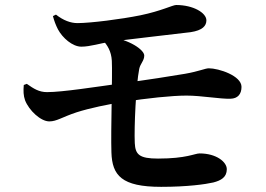

<svg xmlns="http://www.w3.org/2000/svg" viewBox="-20 -732 1040 752"><path d="M611.2 -0.2C714.1 -0.2 784.9 -10.3 815.4 -17.3C846.2 -25.2 868.3 -38.1 868.3 -69.3C868.3 -97.5 827.8 -131.1 761.8 -131.1C742.7 -131.1 710.8 -110.9 599 -110.9C525.8 -110.9 510.1 -126.5 507.9 -171.5C505 -233.6 512.5 -396.9 525.3 -462.2C529.5 -482.9 545 -494 545 -514.4C545 -536.6 487.2 -577.7 406.5 -587.8L380.8 -576.5C401 -555.3 415.8 -531.2 418 -494C420.9 -439.2 413.5 -220.8 416.4 -134.9C419.3 -44.9 456 -0.2 611.2 -0.2ZM173.1 -256.5C202.4 -256.5 223.7 -273.6 279.9 -292.1C331.3 -308.6 404.4 -323.7 461.6 -332.5C555.7 -347.4 653.6 -357.6 710.8 -357.6C768.6 -357.6 843.4 -343.8 882.8 -345.3C910.9 -346 925.9 -363 925.9 -391.8C925.9 -435.6 836.3 -464.5 798 -464.5C783.8 -464.5 759.8 -452.6 704.7 -443C655.6 -434.5 555.9 -418.9 456.5 -405.7C353.9 -391.6 224.9 -371.2 164.2 -371.2C132.6 -371.2 111.8 -384.7 85 -403.6L73.1 -399.1C71.2 -375.9 71.5 -358.1 78.2 -339.1C93.6 -299.4 139.4 -256.5 173.1 -256.5ZM298.7 -549.2C333 -549.2 375.5 -563.1 407.5 -567.4C472 -577 666.5 -598.5 726.5 -606C773.5 -613.1 788.4 -630.9 788.4 -652.5C788.2 -681.5 737.5 -712.4 669.8 -712.4C655.8 -712.1 612.6 -689.3 530.4 -672.2C452.2 -656.4 335.7 -641.8 284.1 -641.5C256.5 -641.3 227.6 -652.4 199.2 -674.8L187.3 -669C192 -650.8 198.2 -634.1 207.1 -616.8C224.8 -583.6 263.8 -549.2 298.7 -549.2Z"/></svg>

Font: Source Han Serif TW VF
Style: Regular
Weight: 250
Designer: Ryoko NISHIZUKA 西塚涼子 (kana & ideographs); Frank Grießhammer (Latin, Greek & Cyrillic); Wenlong ZHANG 张文龙 (bopomofo); San
Foundry: Adobe
Version: Version 2.002;hotconv 1.1.0;makeotfexe 2.6.0